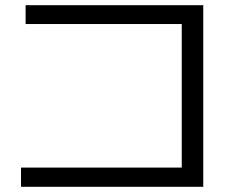

<svg xmlns="http://www.w3.org/2000/svg" viewBox="-20 -740 930 732"><path d="M77.6 -720.2H754.9V-27.8H60.1V-101.1H672.9V-648.4H77.6Z"/></svg>

Font: FORM UDPGothic
Style: Regular
Weight: 400
Foundry: Pronama LLC
Version: Version 1.05101